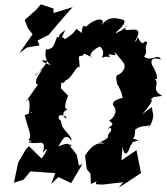

<svg xmlns="http://www.w3.org/2000/svg" viewBox="-20 -825 768 885"><path d="M689 -378 728 -383C669 -415 722 -437 692 -462C721 -448 690 -513 680 -527C675 -548 677 -563 722 -551C709 -581 677 -538 644 -564C667 -596 640 -592 659 -627C642 -653 645 -595 615 -654C604 -622 597 -629 612 -653C636 -706 579 -683 559 -687C550 -718 595 -710 515 -672C506 -674 565 -711 552 -732C501 -749 472 -743 449 -709C469 -748 417 -741 379 -704C374 -695 362 -728 356 -673C311 -708 357 -690 278 -644C269 -666 254 -629 281 -687C228 -651 269 -649 243 -655C226 -616 232 -604 196 -596C195 -619 173 -550 216 -524C180 -536 152 -554 199 -544C152 -465 106 -461 176 -503C130 -452 146 -420 161 -444L100 -357C110 -392 128 -337 106 -282C119 -323 152 -308 94 -295C106 -237 133 -194 110 -180C147 -168 109 -177 112 -169C158 -154 195 -195 178 -120C183 -129 220 -165 172 -94L114 -151L100 -138L64 -76L44 17L89 3L120 -35L235 -27L216 23L249 -9L308 19L360 -69L344 -61L334 -111C302 -156 287 -161 311 -157C289 -133 326 -184 249 -150C273 -191 282 -211 310 -176C307 -211 264 -220 261 -269C245 -274 243 -310 284 -287C295 -263 241 -305 299 -324C258 -308 298 -392 294 -384L261 -418C264 -477 259 -420 282 -454C314 -465 335 -532 346 -513C350 -551 330 -574 363 -566C347 -568 403 -587 360 -615C365 -562 360 -589 407 -557C388 -559 393 -590 441 -611C444 -604 467 -591 449 -558C482 -575 496 -546 480 -575C507 -574 519 -560 507 -588C567 -515 551 -536 554 -512C531 -461 507 -501 519 -442C520 -425 512 -464 541 -395L544 -377C559 -372 495 -370 501 -341C537 -300 476 -260 481 -270C524 -242 469 -245 484 -230C460 -240 519 -243 478 -205C486 -179 436 -174 418 -155C436 -170 449 -171 461 -164C428 -165 409 -163 372 -108L380 -45L397 -25L399 23L425 11L421 24L452 26L547 15L528 40L631 -28H630L609 -133L540 -86L545 -150C550 -105 568 -107 581 -153C600 -169 571 -165 618 -178C565 -201 604 -157 603 -228C640 -252 644 -237 670 -249C649 -219 688 -252 686 -299C674 -339 696 -343 634 -297C699 -367 687 -387 644 -343ZM149 -782 94 -733 108 -696 130 -667 69 -580 104 -606 162 -616 153 -638 204 -664C241 -707 277 -751 315 -792L227 -765L226 -786L168 -805Z"/></svg>

Font: Asimov Aggro
Style: It
Weight: 500
Designer: Google
Version: Version 2.000980; 2014